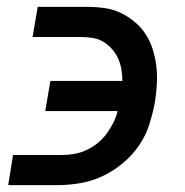

<svg xmlns="http://www.w3.org/2000/svg" viewBox="-20 -540 540 560"><path d="M4 0 18 -88H161Q178 -88 196 -91Q214 -94 231.5 -102Q249 -110 264 -122Q279 -134 290.5 -149.5Q302 -165 310.5 -182Q319 -199 323 -216H112L127 -304H337Q337 -321 334 -338Q331 -355 324.5 -369.5Q318 -384 307 -396.5Q296 -409 282.5 -417.5Q269 -426 252 -429Q235 -432 217 -432H75L90 -520H233Q259 -520 284.5 -516.5Q310 -513 332 -502.5Q354 -492 373 -476Q392 -460 405 -440Q418 -420 425.5 -396Q433 -372 436 -346.5Q439 -321 437.5 -295Q436 -269 432 -243Q426 -210 415.5 -177Q405 -144 385 -115Q365 -86 337 -63Q309 -40 277.5 -25.5Q246 -11 212.5 -5.5Q179 0 147 0Z"/></svg>

Font: Iosevka Semibold Oblique
Style: Regular
Weight: 600
Italic angle: -9°
Monospace: yes
Designer: Belleve Invis
Foundry: Belleve Invis
Version: Version 32.5.0; ttfautohint (v1.8.4)